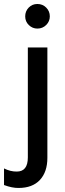

<svg xmlns="http://www.w3.org/2000/svg" viewBox="-64 -744 326 960"><path d="M-43.9 181.2Q-2.9 196.3 28.8 195.8Q98.1 195.8 135.5 155.8Q172.9 115.7 172.9 44.9V-506.8H75.2V43Q75.2 113.8 20 113.8Q-11.7 114.3 -43.9 98.1ZM123 -601.1Q148.9 -601.1 167 -619.1Q185.1 -637.2 185.1 -662.1Q185.1 -688 167 -706.1Q148.9 -724.1 123 -724.1Q97.2 -724.1 79.6 -706.1Q62 -688 62 -662.1Q62 -636.2 80.1 -618.7Q98.1 -601.1 123 -601.1Z"/></svg>

Font: FAU Chimera Medium
Style: Regular
Weight: 500
Version: Version 1.002;hotconv 1.0.117;makeotfexe 2.5.65602